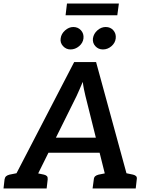

<svg xmlns="http://www.w3.org/2000/svg" viewBox="-40 -1075 837 1095"><path d="M9 0 383 -721H508L705 0H609Q593 0 583.5 -8Q574 -16 572 -28L447 -529Q443 -546 439 -565Q435 -584 432 -608Q422 -584 413.5 -565Q405 -546 397 -528L149 -28Q144 -17 132.5 -8.5Q121 0 105 0ZM93 0 100 -65H178L170 0ZM207 -204 238 -290H544L555 -204ZM538 0 546 -65H627L620 0ZM-20 0 -14 -52Q-12 -64 -5 -70Q2 -76 14 -79L79 -92L80 0ZM125 0 149 -92 211 -79Q223 -76 228 -70Q233 -64 232 -52L226 0ZM488 0 495 -52Q496 -64 503 -70Q510 -76 522 -79L587 -92L588 0ZM634 0 657 -92 719 -79Q731 -76 736.5 -70Q742 -64 740 -52L734 0ZM436 -856Q433 -830 411 -811.5Q389 -793 362 -793Q337 -793 319.5 -812Q302 -831 306 -856Q309 -882 331 -901.5Q353 -921 378 -921Q405 -921 422 -902Q439 -883 436 -856ZM620 -856Q617 -830 595.5 -811.5Q574 -793 547 -793Q521 -793 504 -811.5Q487 -830 490 -856Q494 -883 515.5 -902Q537 -921 563 -921Q590 -921 606.5 -902Q623 -883 620 -856ZM334 -988 342 -1055H638L629 -988Z"/></svg>

Font: Aleo SemiBold
Style: Italic
Weight: 600
Italic angle: -7°
Designer: Alessio Laiso
Foundry: Alessio Laiso
Version: Version 2.001;gftools[0.9.29]